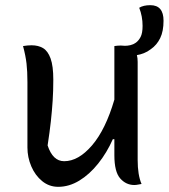

<svg xmlns="http://www.w3.org/2000/svg" viewBox="-20 -711 652 742"><path d="M102 -536Q128 -536 146.5 -525Q165 -514 175.5 -485Q186 -456 186 -403Q186 -360 183.5 -321.5Q181 -283 176.5 -242Q172 -201 164 -149Q184 -88 228 -88Q283 -88 335.5 -149Q388 -210 422 -326V-533Q429 -534 434.5 -534.5Q440 -535 447 -535Q456 -535 463 -534Q473 -534 484 -536.5Q495 -539 505 -546Q516 -554 523.5 -568.5Q531 -583 531 -611Q531 -648 518 -681Q534 -691 561 -691Q612 -691 612 -631Q612 -590 599 -563.5Q586 -537 563 -521Q550 -511 536 -505.5Q522 -500 509 -498Q512 -487 512 -472V-93Q512 -35 527 0Q520 1 513 2.5Q506 4 499 4Q467 4 444.5 -21.5Q422 -47 422 -111V-173H416Q393 -121 359.5 -79Q326 -37 286.5 -13Q247 11 205 11Q170 11 143 -11Q116 -33 101 -68Q86 -103 86 -141V-394Q86 -435 82.5 -465.5Q79 -496 69 -533Q87 -536 102 -536Z"/></svg>

Font: Recursive Mn Csl St
Style: Regular
Weight: 400
Monospace: yes
Version: Version 1.079;hotconv 1.0.112;makeotfexe 2.5.65598; ttfautoh